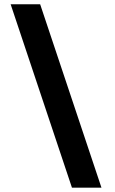

<svg xmlns="http://www.w3.org/2000/svg" viewBox="-20 -807 540 899"><path d="M29.8 -787.1H168L455.1 71.8H316.9Z"/></svg>

Font: SimahzazaarabicW05-SemiBold
Style: Regular
Weight: 600
Designer: Ahmed zaza
Foundry: Ahmed zaza
Version: Version 1.001